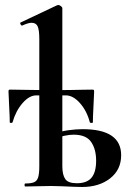

<svg xmlns="http://www.w3.org/2000/svg" viewBox="-20 -745 524 767"><path d="M308 2Q294 2 271.5 1Q249 0 225.5 -1Q202 -2 184 -2Q156 -2 129.5 -1Q103 0 81 0Q78 0 78 -6Q78 -12 81 -12Q104 -12 116 -17Q128 -22 132.5 -37Q137 -52 137 -81V-589Q137 -625 130.5 -639.5Q124 -654 106 -654Q93 -654 69 -643Q65 -642 62 -648Q59 -654 62 -655L208 -724Q211 -725 213 -725Q218 -725 223.5 -720.5Q229 -716 229 -712V-81Q229 -47 240.5 -30Q252 -13 287 -13Q327 -13 345.5 -35Q364 -57 364 -103Q364 -149 344 -178Q324 -207 274 -207Q257 -207 236.5 -202.5Q216 -198 193 -187L187 -206Q219 -220 251 -224.5Q283 -229 310 -229Q464 -229 464 -125Q464 -67 420 -32.5Q376 2 308 2ZM19 -256Q19 -276 17 -312Q15 -348 14 -378Q14 -384 15 -385.5Q16 -387 22 -387Q41 -387 87 -386Q133 -385 209 -385Q234 -385 261 -385.5Q288 -386 311.5 -386.5Q335 -387 347 -387Q354 -387 355 -385.5Q356 -384 356 -378Q355 -348 353 -312Q351 -276 351 -256Q351 -254 345.5 -254Q340 -254 339 -256Q327 -302 299.5 -333Q272 -364 243 -364H125Q97 -364 70 -333Q43 -302 30 -256Q29 -254 24 -254Q19 -254 19 -256Z"/></svg>

Font: Cormorant Garamond Light
Style: Regular
Weight: 300
Designer: Christian Thalmann (Catharsis Fonts)
Foundry: Catharsis Fonts
Version: Version 4.001